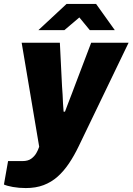

<svg xmlns="http://www.w3.org/2000/svg" viewBox="-63 -745 673 975"><path d="M68 210Q33 210 2.5 204.5Q-28 199 -43 192L-22 73H51Q79 73 95.5 61Q112 49 121.5 32.5Q131 16 136 0L47 -528H241L252 -307Q254 -285 255 -263Q256 -241 257 -219Q258 -197 260 -178H267Q273 -194 279 -210Q285 -226 291.5 -242.5Q298 -259 304 -275Q310 -291 316 -307L400 -528H590L337 -3Q314 45 287.5 84.5Q261 124 229.5 152Q198 180 158.5 195Q119 210 68 210ZM132 -592 275 -725H425L520 -592H393L319 -682H370L264 -592Z"/></svg>

Font: Archivo SemiCondensed Black
Style: Italic
Weight: 900
Width: 4
Italic angle: -10°
Designer: Hector Gatti
Foundry: Omnibus-Type
Version: Version 2.001